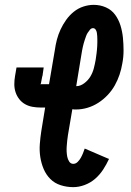

<svg xmlns="http://www.w3.org/2000/svg" viewBox="-20 -763 540 791"><path d="M282 8Q255 8 230 0Q205 -8 187.5 -25.5Q170 -43 160 -66.5Q150 -90 146 -116Q142 -142 144 -169Q146 -196 150 -222L166 -320H147Q130 -320 113.5 -323Q97 -326 83 -334Q69 -342 59 -355Q49 -368 44 -383.5Q39 -399 39 -416Q39 -433 42 -450L48 -485H160L155 -450Q155 -450 155 -450Q155 -450 155 -450V-449Q155 -449 154.5 -449Q154 -449 154 -449V-448Q153 -442 151.5 -435Q150 -428 149 -422Q149 -421 149 -420.5Q149 -420 149 -419Q149 -418 147.5 -418Q146 -418 146 -417Q146 -416 146.5 -416Q147 -416 147 -416H182L206 -557Q209 -579 214.5 -600Q220 -621 229.5 -641.5Q239 -662 252.5 -681Q266 -700 284 -714.5Q302 -729 323.5 -736Q345 -743 366 -743Q393 -743 416.5 -732.5Q440 -722 454.5 -702Q469 -682 476.5 -657.5Q484 -633 486.5 -607Q489 -581 489 -554.5Q489 -528 484 -502Q480 -478 472.5 -455.5Q465 -433 453 -411.5Q441 -390 423.5 -371.5Q406 -353 385 -339.5Q364 -326 340.5 -319Q317 -312 294 -312Q290 -312 286 -312Q282 -312 278 -313L260 -207Q258 -196 257 -184.5Q256 -173 255 -162Q254 -151 254.5 -139.5Q255 -128 257 -117.5Q259 -107 265 -97.5Q271 -88 282 -88Q292 -88 300 -96Q308 -104 313 -113Q318 -122 322 -132Q326 -142 329 -151L429 -108Q419 -86 405 -64.5Q391 -43 372 -26.5Q353 -10 329 -1Q305 8 282 8ZM294 -408Q311 -408 327 -420Q343 -432 352.5 -448Q362 -464 366.5 -481.5Q371 -499 374 -516Q375 -523 376 -530Q377 -537 378 -544.5Q379 -552 379.5 -559Q380 -566 380.5 -573Q381 -580 381 -587Q381 -594 381 -601Q381 -608 380.5 -615Q380 -622 379 -628.5Q378 -635 374 -641Q370 -647 363 -647Q356 -647 350.5 -640.5Q345 -634 341 -627.5Q337 -621 334.5 -614Q332 -607 329.5 -599.5Q327 -592 325 -585Q323 -578 321.5 -571Q320 -564 318.5 -556.5Q317 -549 316 -542Z"/></svg>

Font: Iosevka Gothic
Style: Bold Italic
Weight: 700
Italic angle: -9°
Monospace: yes
Designer: Belleve Invis
Foundry: Belleve Invis
Version: Version 15.5.1; ttfautohint (v1.8.4)